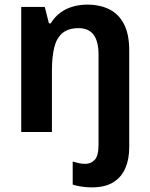

<svg xmlns="http://www.w3.org/2000/svg" viewBox="-20 -572 649 832"><path d="M377 240Q355 240 332.5 236.5Q310 233 295 228V128Q309 132 321.5 135Q334 138 350 138Q374 138 390.5 120.5Q407 103 407 54V-335Q407 -393 385.5 -421.5Q364 -450 321 -450Q276 -450 250.5 -428.5Q225 -407 215 -366Q205 -325 205 -265V0H72V-542H174L192 -471H200Q217 -499 241.5 -517Q266 -535 296 -543.5Q326 -552 357 -552Q413 -552 454 -531.5Q495 -511 517.5 -467Q540 -423 540 -354V67Q540 117 523.5 156Q507 195 471.5 217.5Q436 240 377 240Z"/></svg>

Font: Noto Sans Display SemiBold
Style: Regular
Weight: 600
Designer: Monotype Design Team
Foundry: Monotype Imaging Inc.
Version: Version 2.003